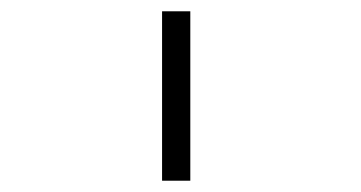

<svg xmlns="http://www.w3.org/2000/svg" viewBox="-20 -850 640 340"><path d="M267 -530V-830H317V-530Z"/></svg>

Font: Tiny Thin
Style: Regular
Weight: 100
Monospace: yes
Designer: Philipp Nurullin, Konstantin Bulenkov
Foundry: JetBrains
Version: Version 2.251; ttfautohint (v1.8.4.7-5d5b)